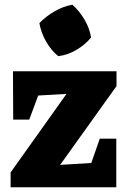

<svg xmlns="http://www.w3.org/2000/svg" viewBox="-20 -794 545 814"><path d="M25 0V-63L262 -396L142 -389L104 -287H36L35 -492H474V-429L235 -95L367 -103L403 -206H473V0ZM287 -774Q317 -747 338.5 -710.5Q360 -674 366 -635Q342 -605 304 -582.5Q266 -560 227 -556Q198 -579 176 -617Q154 -655 147 -696Q174 -724 210.5 -745.5Q247 -767 287 -774Z"/></svg>

Font: Piazzolla ExtraBold
Style: Regular
Weight: 800
Designer: Juan Pablo del Peral
Foundry: Huerta Tipografica
Version: Version 1.330